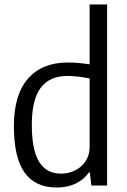

<svg xmlns="http://www.w3.org/2000/svg" viewBox="-20 -828 565 857"><path d="M233 9Q137 9 89.5 -58Q42 -125 42 -265Q42 -405 105 -477Q168 -549 282 -549Q306 -549 329 -547Q352 -545 380 -541V-808H458V0H388L381 -58H377Q327 9 233 9ZM252 -53Q277 -53 300 -61Q323 -69 341 -84.5Q359 -100 369.5 -122Q380 -144 380 -172V-478Q353 -483 329.5 -486Q306 -489 280 -489Q202 -489 162 -436.5Q122 -384 122 -271Q122 -159 154.5 -106Q187 -53 252 -53Z"/></svg>

Font: Encode Sans Condensed
Style: Regular
Weight: 400
Designer: Pablo Impallari, Andres Torresi
Foundry: Pablo Impallari, Andres Torresi
Version: Version 1.000; ttfautohint (v1.00) -l 8 -r 50 -G 200 -x 14 -